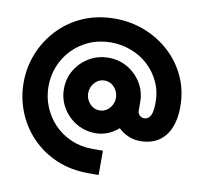

<svg xmlns="http://www.w3.org/2000/svg" viewBox="-97 -824 1222 1153"><g transform="rotate(10 514.0 -248.0)"><path d="M515 223Q407 223 319 185Q231 147 168 81Q105 15 71.5 -69.5Q38 -154 38 -246Q38 -340 72 -424.5Q106 -509 169 -576Q232 -643 319.5 -681Q407 -719 515 -719Q607 -719 692.5 -686.5Q778 -654 845 -593.5Q912 -533 951 -449.5Q990 -366 990 -263Q990 -189 966.5 -134Q943 -79 897.5 -50Q852 -21 787 -21Q748 -21 714 -36Q680 -51 654 -76Q626 -50 590 -35.5Q554 -21 515 -21Q452 -21 399 -52Q346 -83 314.5 -135.5Q283 -188 283 -250Q283 -315 314.5 -367Q346 -419 399 -450Q452 -481 515 -481Q580 -481 632.5 -450Q685 -419 716.5 -367Q748 -315 748 -250V-200Q748 -188 753.5 -179Q759 -170 768 -165Q777 -160 787 -160Q807 -160 818.5 -173.5Q830 -187 834.5 -209Q839 -231 839 -256Q841 -328 814.5 -386.5Q788 -445 742.5 -487Q697 -529 638 -551.5Q579 -574 515 -574Q442 -574 382 -547.5Q322 -521 279 -476Q236 -431 212.5 -373Q189 -315 189 -250Q189 -186 212.5 -127.5Q236 -69 279 -23.5Q322 22 382.5 48.5Q443 75 515 75H578V223ZM515 -160Q540 -160 559 -173Q578 -186 589 -206.5Q600 -227 600 -250Q600 -275 589 -295.5Q578 -316 559 -329Q540 -342 515 -342Q491 -342 472 -329Q453 -316 442 -295.5Q431 -275 431 -250Q431 -227 442 -206.5Q453 -186 472 -173Q491 -160 515 -160Z"/></g></svg>

Font: MuseoModerno Thin ExtraBold
Style: Regular
Weight: 800
Version: Version 1.002